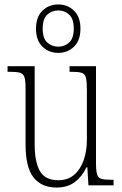

<svg xmlns="http://www.w3.org/2000/svg" viewBox="-20 -834 550 864"><path d="M234 10Q167 10 131 -35.5Q95 -81 95 -184V-439Q95 -473 89.5 -488Q84 -503 69 -507Q54 -511 23 -511H14V-536H136V-184Q136 -106 159.5 -64.5Q183 -23 242 -23Q286 -23 314.5 -48Q343 -73 357 -114.5Q371 -156 371 -205V-429Q371 -467 366.5 -484.5Q362 -502 347 -506.5Q332 -511 300 -511H293V-536H412V-101Q412 -65 417 -49Q422 -33 437 -29Q452 -25 481 -25H491V0H378L373 -81H369Q350 -40 317 -15Q284 10 234 10ZM242 -596Q200 -596 171 -624Q142 -652 142 -705Q142 -758 171 -786Q200 -814 242 -814Q284 -814 313 -786Q342 -758 342 -705Q342 -652 313 -624Q284 -596 242 -596ZM243 -624Q271 -624 291.5 -643Q312 -662 312 -705Q312 -749 291.5 -768Q271 -787 243 -787Q213 -787 192.5 -768Q172 -749 172 -705Q172 -662 192.5 -643Q213 -624 243 -624Z"/></svg>

Font: Noto Serif Ethiopic Condensed ExtraLight
Style: Regular
Weight: 200
Width: 3
Designer: Monotype Design Team
Foundry: Monotype Imaging Inc.
Version: Version 2.102; ttfautohint (v1.8.4.7-5d5b)